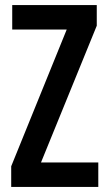

<svg xmlns="http://www.w3.org/2000/svg" viewBox="-20 -734 426 754"><path d="M366 0V-96H141L360 -633V-714H28V-618H242L24 -81V0Z"/></svg>

Font: Noto Sans Display Condensed Medium
Style: Regular
Weight: 500
Width: 3
Designer: Monotype Design Team
Foundry: Monotype Imaging Inc.
Version: Version 1.900